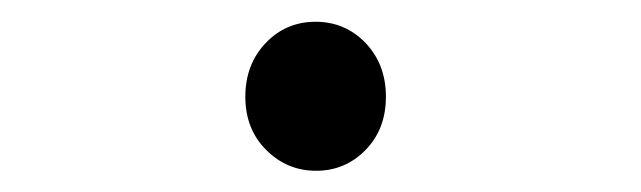

<svg xmlns="http://www.w3.org/2000/svg" viewBox="-20 -454 601 180"><path d="M210 -363.3Q210 -393.6 229 -413.6Q248 -433.6 275.9 -433.6Q303.7 -433.6 322.8 -413.6Q341.8 -393.6 341.8 -363.3Q341.8 -333 322.8 -313.5Q303.7 -293.9 276.4 -293.9Q249 -293.9 229.5 -313.5Q210 -333 210 -363.3Z"/></svg>

Font: Gen Jyuu GothicL Regular
Style: Regular
Weight: 400
Designer: [Source Han Sans]
Ryoko NISHIZUKA  (kana & ideographs); Paul D. Hunt (Latin, Greek & Cyrillic); Wenlong ZHANG  (bopomofo
Version: Version 1.002.20150607